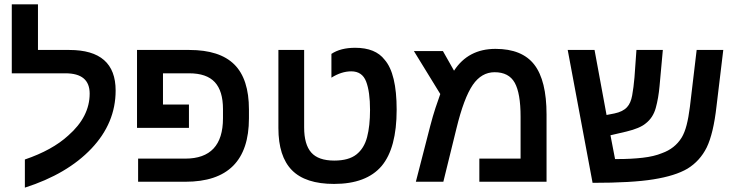

<svg xmlns="http://www.w3.org/2000/svg" viewBox="-20 -833 3375 880"><path d="M94 27V-102Q220 -145 293 -212Q391 -298 391 -404Q391 -497 280 -497H34V-813H154V-604H298Q510 -604 510 -418Q510 -269 399 -152Q288 -35 94 27Z M1002 -333Q1002 -416 964.5 -456.5Q927 -497 847 -497H727V-354H846V-247H608V-604H848Q987 -604 1054 -537.5Q1121 -471 1121 -331V-291Q1121 0 830 0H613V-106H829Q1002 -106 1002 -291Z M1511 10Q1380 10 1318 -53Q1256 -116 1256 -246V-604H1374V-249Q1374 -171 1406.5 -134Q1439 -97 1512 -97Q1578 -97 1613.5 -125Q1649 -153 1662.5 -204.5Q1676 -256 1676 -329Q1676 -413 1658 -459.5Q1640 -506 1590 -506Q1545 -506 1499 -477V-586Q1541 -614 1608 -614Q1701 -614 1743 -559Q1798 -496 1798 -330Q1798 -154 1729 -72Q1659 10 1511 10Z M2251 -609Q2373 -609 2429 -536.5Q2485 -464 2485 -308V0H2177V-106H2366V-298Q2366 -406 2339 -454Q2312 -502 2247 -502Q2187 -502 2147 -444Q2106 -384 2072 -244L2012 0H1886L1952 -256Q1964 -302 1976 -338.5Q1988 -375 1998 -402L1877 -599H2010L2061 -509Q2126 -609 2251 -609Z M2696 5 2582 -604H2705L2760 -306L2796 -313Q2835 -321 2854 -342Q2871 -360 2877.5 -396Q2884 -432 2888 -478L2897 -604H3018L3003 -439Q2998 -383 2985.5 -338Q2973 -293 2939 -267Q2913 -245 2851 -230L2778 -213L2799 -104H2811Q2873 -104 2925.5 -110Q2978 -116 3014 -131Q3073 -152 3104 -202Q3118 -225 3127 -260Q3136 -295 3142 -343L3173 -604H3295L3264 -346Q3250 -221 3219 -157Q3188 -95 3131 -60Q3075 -27 2975 -11Q2926 -3 2856 1Q2786 5 2696 5Z"/></svg>

Font: Noto Sans Hebrew Droid SemiBold
Style: Regular
Weight: 600
Designer: Monotype Design Team
Foundry: Monotype Imaging Inc.
Version: Version 1.100; ttfautohint (v1.8.4.7-5d5b)